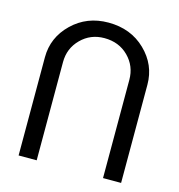

<svg xmlns="http://www.w3.org/2000/svg" viewBox="-101 -768 783 841"><g transform="rotate(15 291.0 -348.0)"><path d="M523.4 -15.6H441.4V-460.9Q441.4 -523.4 398.4 -566.4Q355.5 -609.4 289.1 -609.4Q226.6 -609.4 183.6 -566.4Q140.6 -523.4 140.6 -460.9V-15.6H58.6V-460.9Q58.6 -550.8 125 -615.2Q191.4 -679.7 289.1 -679.7Q390.6 -679.7 457 -615.2Q523.4 -550.8 523.4 -460.9Z"/></g></svg>

Font: 和音 by 宁静之雨，公众号njzyshare
Style: Regular
Weight: 400
Designer: Steve Matteson
Foundry: Ascender Corporation
Version: Version 6.00;June 8, 2018;FontCreator 11.0.0.2388 32-bit